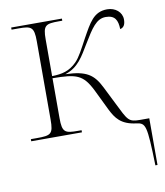

<svg xmlns="http://www.w3.org/2000/svg" viewBox="-84 -611 767 891"><g transform="rotate(-10 299.5 -166.0)"><path d="M576 210H586V-10H544C488 -10 486 -19 443 -106L402 -188C370 -252 337 -276 238 -279C301 -299 325 -346 359 -402C399 -468 424 -508 468 -508C512 -508 524 -483 525 -441C544 -445 550 -461 550 -482C550 -517 519 -542 481 -542C417 -542 394 -495 356 -427C331 -381 314 -346 292 -324C258 -290 223 -282 176 -281V-454C176 -520 188 -526 251 -526H267V-536H28V-526H62C121 -526 134 -520 134 -453V-84C134 -15 123 -10 55 -10H28V0H267V-10H251C189 -10 176 -15 176 -83V-271C289 -270 319 -261 359 -181L407 -82C428 -41 450 -6 523 3C566 9 571 18 576 210Z"/></g></svg>

Font: Noto Serif Display ExtraLight
Style: Regular
Weight: 200
Designer: Monotype Design Team
Foundry: Monotype Imaging Inc.
Version: Version 2.009